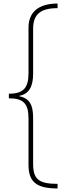

<svg xmlns="http://www.w3.org/2000/svg" viewBox="-20 -820 384 1084"><path d="M305 244V218C199 218 167 192 167 105V-155C167 -230 146 -264 89 -277V-279C147 -290 167 -336 167 -404V-658C167 -739 209 -774 305 -774V-800C197 -800 141 -751 141 -664V-408C141 -322 111 -291 30 -291V-265C111 -265 141 -236 141 -151V111C141 209 188 244 305 244Z"/></svg>

Font: Noto Sans Malayalam SemiCondensed Thin
Style: Regular
Weight: 100
Width: 4
Designer: Jelle Bosma - Monotype Design Team
Foundry: Monotype Imaging Inc.
Version: Version 2.104